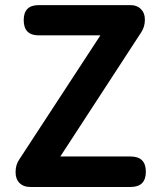

<svg xmlns="http://www.w3.org/2000/svg" viewBox="-20 -743 639 763"><path d="M99.6 0Q73.2 0 57.6 -15.6Q42 -31.2 42 -57.6V-60.5Q42 -87.9 56.6 -109.4L378.9 -602.5H133.8Q74.2 -602.5 74.2 -663.1Q74.2 -722.7 133.8 -722.7H499Q524.4 -722.7 540 -707Q555.7 -691.4 555.7 -666V-663.1Q555.7 -636.7 541 -614.3L219.7 -121.1H499Q559.6 -121.1 559.6 -60.5Q559.6 0 499 0H300.8Z"/></svg>

Font: Bpmf GenSen Rounded B
Style: B
Weight: 700
Foundry: But Ko
Version: Version 1.320